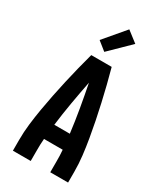

<svg xmlns="http://www.w3.org/2000/svg" viewBox="-240 -1070 980 1157"><g transform="rotate(30 250.0 -492.0)"><path d="M58 0V-74Q58 -130 64.5 -185.5Q71 -241 80.5 -296.5Q90 -352 101 -407Q112 -462 124.5 -517Q137 -572 150.5 -626.5Q164 -681 179 -735H321Q336 -681 349.5 -626.5Q363 -572 375.5 -517Q388 -462 399 -407Q410 -352 419.5 -296.5Q429 -241 435.5 -185.5Q442 -130 442 -74V0H318V-74Q318 -94 317.5 -114.5Q317 -135 315 -155H185Q183 -135 182.5 -114.5Q182 -94 182 -74V0ZM196 -260H304Q294 -341 280 -422Q266 -503 250 -584Q234 -503 220 -422Q206 -341 196 -260ZM237 -791 177 -839 300 -984 375 -926Z"/></g></svg>

Font: Iosevka Curly Extrabold
Style: Regular
Weight: 800
Monospace: yes
Designer: Belleve Invis
Foundry: Belleve Invis
Version: Version 22.1.2; ttfautohint (v1.8.4)